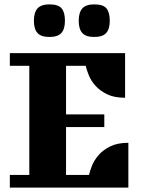

<svg xmlns="http://www.w3.org/2000/svg" viewBox="-20 -858 657 878"><path d="M552 -615V-411Q502 -411 469.5 -427Q437 -443 416.5 -466Q396 -489 386 -514Q376 -539 372 -557H282V-335H457V-277H282V-58H387Q391 -76 401 -101Q411 -126 431 -149Q451 -172 484 -188.5Q517 -205 567 -205V0H25V-58H114V-557H25V-615ZM135 -763Q135 -801 151.5 -819.5Q168 -838 206 -838Q247 -838 262 -819.5Q277 -801 277 -763Q277 -725 260.5 -707Q244 -689 206 -689Q168 -689 151.5 -707Q135 -725 135 -763ZM340 -763Q340 -801 356.5 -819.5Q373 -838 411 -838Q452 -838 467 -819.5Q482 -801 482 -763Q482 -725 465.5 -707Q449 -689 411 -689Q373 -689 356.5 -707Q340 -725 340 -763Z"/></svg>

Font: Bigshot One
Style: Regular
Weight: 400
Designer: Gesine Todt
Foundry: Gesine Todt
Version: Version 1.000